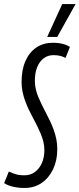

<svg xmlns="http://www.w3.org/2000/svg" viewBox="-46 -922 394 952"><path d="M300.7 -689.2 279 -634.7Q264.1 -642.7 249.8 -645.6Q235.6 -648.6 218.6 -648.6Q192.1 -648.6 171.2 -633.4Q150.4 -618.3 138.6 -589.8Q126.9 -561.2 126.9 -520.2Q126.9 -499.6 131.5 -479.7Q136.1 -459.8 144.2 -440.4Q152.3 -421 162 -401.2Q171.7 -381.3 182.4 -361.2Q193.2 -341 202.9 -320.1Q212.6 -299.2 220.7 -277Q228.8 -254.8 233.4 -231.4Q238 -208 238 -182.5Q238 -126.1 217.1 -82.6Q196.2 -39.1 160 -14.5Q123.7 10 75.6 10Q44.6 10 18.1 3.6Q-8.4 -2.7 -25.5 -14.1L-2.2 -71.4Q11.5 -64.9 23.3 -60.8Q35.1 -56.7 48 -54.7Q60.9 -52.8 75.2 -52.8Q105.1 -52.8 127.2 -69.2Q149.3 -85.7 161.7 -113.6Q174 -141.5 174 -177.8Q174 -198.7 169.2 -218.5Q164.4 -238.2 156.2 -258Q148 -277.7 138.3 -297.6Q128.5 -317.5 117.5 -337.6Q106.5 -357.8 96.7 -378.6Q87 -399.3 78.8 -421.5Q70.6 -443.7 65.8 -467Q61 -490.3 61 -515.7Q61 -576.5 80.5 -620.2Q100.1 -664 135 -687Q170 -710 215.7 -710Q233.6 -710 249.2 -707.6Q264.8 -705.1 278 -700.6Q291.3 -696 300.7 -689.2ZM188 -738.8 262.5 -901.7H328.6L237.8 -738.8Z"/></svg>

Font: Georama
Style: Italic
Weight: 400
Width: 2
Italic angle: -9°
Designer: Jean-Baptiste Levee
Foundry: Production Type
Version: Version 1.000